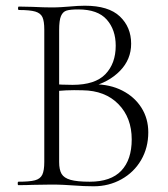

<svg xmlns="http://www.w3.org/2000/svg" viewBox="-20 -648 589 672"><path d="M499 -185Q499 -131 474 -88Q449 -45 405 -20.5Q361 4 308 4Q274 4 236 1Q222 0 203 -1Q184 -2 160 -2L94 -1Q76 0 44 0Q42 0 42 -6Q42 -12 44 -12Q84 -12 102.5 -17Q121 -22 128 -36.5Q135 -51 135 -81V-544Q135 -574 128.5 -588Q122 -602 103.5 -607.5Q85 -613 46 -613Q43 -613 43 -619Q43 -625 46 -625L94 -624Q134 -622 160 -622Q178 -622 194 -623Q210 -624 222 -625Q254 -628 277 -628Q360 -628 399.5 -590.5Q439 -553 439 -495Q439 -440 400 -400Q361 -360 298 -344L309 -353Q365 -353 408 -331Q451 -309 475 -271Q499 -233 499 -185ZM187 -542V-346L157 -354Q200 -351 234 -351Q313 -351 349 -388.5Q385 -426 385 -488Q385 -544 353.5 -579.5Q322 -615 254 -615Q226 -615 213 -611Q200 -607 193.5 -592Q187 -577 187 -542ZM441 -160Q441 -236 394.5 -283.5Q348 -331 269 -332Q208 -334 160 -327L187 -338V-81Q187 -54 195.5 -39.5Q204 -25 227 -18.5Q250 -12 294 -12Q368 -12 404.5 -50.5Q441 -89 441 -160Z"/></svg>

Font: Cormorant Unicase Light
Style: Regular
Weight: 300
Designer: Christian Thalmann (Catharsis Fonts)
Foundry: Catharsis Fonts
Version: Version 4.000